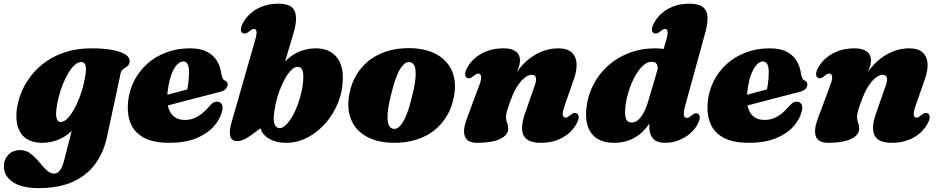

<svg xmlns="http://www.w3.org/2000/svg" viewBox="-72 -740 4963 1015"><path d="M493.5 -15.5Q475 68.5 429.8 129Q384.5 189.5 310.8 222Q237 254.5 132 254.5Q43 254.5 -4.2 222.5Q-51.5 190.5 -51.5 138.5Q-51.5 103.5 -28.2 78.5Q-5 53.5 35.5 53.5Q66 53.5 90 72.2Q114 91 134.2 115.8Q154.5 140.5 173.5 159Q192.5 177.5 212.5 177.5Q225.5 177.5 235.2 170.5Q245 163.5 253.2 146.8Q261.5 130 268.5 102L334 -152L359.5 -137Q347 -91 315.8 -56.8Q284.5 -22.5 241.5 -3.8Q198.5 15 150 15Q103.5 15 71.2 -4.5Q39 -24 24.5 -63Q10 -102 16.5 -160Q22.5 -207.5 42 -254.2Q61.5 -301 94.5 -342.5Q127.5 -384 173.8 -416Q220 -448 279.2 -466.2Q338.5 -484.5 410 -484.5Q481 -484.5 527 -475Q573 -465.5 594.5 -449.5Q616 -433.5 613 -413.5Q610.5 -396 600.2 -389Q590 -382 579.5 -374.8Q569 -367.5 565 -349.5ZM226 -162Q223 -137 225.5 -122.2Q228 -107.5 234 -101.2Q240 -95 248 -95Q261.5 -95 276.2 -106.5Q291 -118 305.8 -139.8Q320.5 -161.5 334.5 -191.2Q348.5 -221 360 -258Q371.5 -295 378.5 -337Q385.5 -376 380.2 -394Q375 -412 358 -412Q340.5 -412 323.2 -396.8Q306 -381.5 290.2 -355.5Q274.5 -329.5 261.2 -297Q248 -264.5 239 -229.5Q230 -194.5 226 -162Z M705.5 -210.5Q705.5 -210.5 722 -215Q738.5 -219.5 765.2 -226.5Q792 -233.5 822.8 -241.8Q853.5 -250 883 -257.8Q912.5 -265.5 933.5 -271.5L913.5 -249.5Q919.5 -269.5 923.2 -297.5Q927 -325.5 927.5 -359.5Q927.5 -386 919.8 -400.5Q912 -415 896.5 -415Q883 -415 869.8 -403.8Q856.5 -392.5 845.2 -371Q834 -349.5 825.8 -319Q817.5 -288.5 813.5 -250Q807 -179.5 830.5 -142.8Q854 -106 906 -106Q931.5 -106 953 -114.5Q974.5 -123 993.5 -138Q1012.5 -153 1029 -172Q1044.5 -190.5 1054.8 -196.8Q1065 -203 1077.5 -202.5Q1091.5 -202 1100 -189.5Q1108.5 -177 1101.5 -149.5Q1090 -106.5 1055.5 -69Q1021 -31.5 963.2 -8.2Q905.5 15 822 15Q740 15 689.8 -11.5Q639.5 -38 619.2 -86.5Q599 -135 605 -201Q611 -261.5 637.2 -313Q663.5 -364.5 706.8 -403Q750 -441.5 807.2 -463Q864.5 -484.5 932.5 -484.5Q987.5 -484.5 1022.2 -466.5Q1057 -448.5 1075.2 -417.8Q1093.5 -387 1098.5 -347.5Q1100.5 -336 1104.5 -327Q1108.5 -318 1115.5 -315Q1123 -312 1127.2 -307Q1131.5 -302 1131.5 -293.5Q1131.5 -281 1122 -270.2Q1112.5 -259.5 1086.5 -253Q1062.5 -247 1026 -237.5Q989.5 -228 947 -217Q904.5 -206 862.8 -195Q821 -184 786.5 -175Q752 -166 731.2 -160.5Q710.5 -155 710.5 -155Z M1276.5 -526.5Q1286.5 -561 1284 -574Q1281.5 -587 1271.5 -587Q1265.5 -587 1260 -584.2Q1254.5 -581.5 1245.5 -574Q1234 -564.5 1226.2 -563Q1218.5 -561.5 1211 -564.5Q1202 -569.5 1201.2 -582.8Q1200.5 -596 1211 -616.5Q1227.5 -647.5 1254.8 -671Q1282 -694.5 1318.8 -707.5Q1355.5 -720.5 1399.5 -720.5Q1472 -720.5 1486.8 -679Q1501.5 -637.5 1480.5 -568L1401.5 -301.5L1368.5 -299.5Q1384.5 -348.5 1409.2 -383.5Q1434 -418.5 1464.5 -441Q1495 -463.5 1529.2 -474Q1563.5 -484.5 1598 -484.5Q1644 -484.5 1675.5 -465.8Q1707 -447 1723.8 -412.5Q1740.5 -378 1740.5 -331Q1740.5 -262 1716 -199.5Q1691.5 -137 1649 -88.8Q1606.5 -40.5 1553 -12.8Q1499.5 15 1441 15Q1376 15 1335.2 -17.2Q1294.5 -49.5 1301 -112.5L1336 -84.5L1258.5 -27.5Q1235 -10 1216.2 -2Q1197.5 6 1182 6Q1164 6 1153.8 -4.2Q1143.5 -14.5 1143 -36.8Q1142.5 -59 1153 -96.5ZM1499 -386.5Q1483.5 -385.5 1466.5 -368.2Q1449.5 -351 1434 -322.8Q1418.5 -294.5 1405.5 -259.8Q1392.5 -225 1384.5 -188Q1376.5 -151 1375 -117Q1374.5 -90.5 1383 -76.5Q1391.5 -62.5 1406 -62.5Q1422 -62.5 1439.2 -79.2Q1456.5 -96 1473 -124.2Q1489.5 -152.5 1502.5 -188.2Q1515.5 -224 1523.5 -262.5Q1531.5 -301 1531.5 -337.5Q1531.5 -357 1527.2 -367.8Q1523 -378.5 1515.8 -383Q1508.5 -387.5 1499 -386.5Z M2088 -485.5Q2175 -485.5 2233.8 -453.8Q2292.5 -422 2317.5 -364.5Q2342.5 -307 2327.5 -229Q2317 -172 2290 -126.8Q2263 -81.5 2222.5 -50Q2182 -18.5 2129.2 -1.8Q2076.5 15 2013.5 15Q1927 15 1868.2 -16.8Q1809.5 -48.5 1784.8 -106.2Q1760 -164 1774.5 -241.5Q1785 -298.5 1812 -343.8Q1839 -389 1879.5 -420.5Q1920 -452 1972.8 -468.8Q2025.5 -485.5 2088 -485.5ZM2005 -59.5Q2016 -57 2026.5 -61.8Q2037 -66.5 2047 -78.8Q2057 -91 2067 -111Q2077 -131 2086.5 -159.5Q2096 -188 2105 -225Q2120 -283 2124 -323Q2128 -363 2121.5 -385Q2115 -407 2097 -411Q2086 -413.5 2075.5 -408.8Q2065 -404 2054.8 -391.8Q2044.5 -379.5 2034.8 -359.8Q2025 -340 2015.5 -311.2Q2006 -282.5 1997 -245.5Q1982 -188 1978 -147.8Q1974 -107.5 1980.8 -85.5Q1987.5 -63.5 2005 -59.5Z M2397 -328.5Q2387.5 -333.5 2386.8 -346.8Q2386 -360 2397 -380.5Q2421.5 -427 2472 -455.8Q2522.5 -484.5 2591 -484.5Q2632.5 -484.5 2654.8 -468Q2677 -451.5 2677 -420.5Q2677 -402 2668.2 -379.5Q2659.5 -357 2648.2 -333Q2637 -309 2627.2 -285Q2617.5 -261 2616 -240L2599.5 -244.5Q2626 -312.5 2659.5 -358.8Q2693 -405 2730.5 -432.8Q2768 -460.5 2805.8 -472.5Q2843.5 -484.5 2878 -484.5Q2926 -484.5 2949.8 -463.2Q2973.5 -442 2976 -405.2Q2978.5 -368.5 2961.5 -320.5L2912 -179Q2900 -145 2903.5 -131.5Q2907 -118 2917 -118Q2922.5 -118 2928.2 -121Q2934 -124 2942.5 -131Q2954.5 -141 2962 -142.8Q2969.5 -144.5 2977 -140.5Q2986.5 -135.5 2987.2 -122.2Q2988 -109 2977 -88.5Q2953 -42 2903.5 -13.5Q2854 15 2786.5 15Q2736 15 2712.5 -4.2Q2689 -23.5 2687.8 -58Q2686.5 -92.5 2702.5 -137.5L2751.5 -278Q2764.5 -311.5 2761.5 -328Q2758.5 -344.5 2738.5 -344.5Q2725.5 -344.5 2711.2 -335.8Q2697 -327 2683 -311.2Q2669 -295.5 2656 -273Q2643 -250.5 2632.5 -223Q2623.5 -199.5 2616.8 -180.2Q2610 -161 2606.5 -146.8Q2603 -132.5 2603 -121.5Q2603 -105 2608.8 -91.2Q2614.5 -77.5 2614.5 -59.5Q2614.5 -26 2571.8 -5.5Q2529 15 2451.5 15Q2397.5 15 2385.5 -19Q2373.5 -53 2395.5 -111.5L2462 -290.5Q2475 -324.5 2471 -337.8Q2467 -351 2457 -351Q2451.5 -351 2445.8 -348.2Q2440 -345.5 2431 -338Q2419.5 -328.5 2412 -326.8Q2404.5 -325 2397 -328.5Z M3656.5 -568 3549.5 -178.5Q3543 -155 3542.8 -141.5Q3542.5 -128 3546.8 -122.2Q3551 -116.5 3557.5 -116.5Q3563 -116.5 3568.8 -119.2Q3574.5 -122 3583 -129Q3595 -139 3602.5 -140.8Q3610 -142.5 3617.5 -138.5Q3626.5 -133.5 3627.2 -120.2Q3628 -107 3617.5 -86.5Q3602 -56 3575 -33.2Q3548 -10.5 3514.5 2.2Q3481 15 3445 15Q3399.5 15 3380 -7.8Q3360.5 -30.5 3360.5 -69Q3360.5 -86 3362.2 -104Q3364 -122 3367 -140.2Q3370 -158.5 3374 -175L3396.5 -162.5Q3375 -100 3341.2 -60.8Q3307.5 -21.5 3265.5 -3.2Q3223.5 15 3176 15Q3091.5 15 3054 -35.8Q3016.5 -86.5 3029.5 -180Q3037.5 -241 3066.8 -296.2Q3096 -351.5 3143.5 -393.8Q3191 -436 3254 -460.2Q3317 -484.5 3393.5 -484.5Q3442.5 -484.5 3474.8 -469.2Q3507 -454 3522.2 -429Q3537.5 -404 3536.5 -372.5L3405 -363Q3406.5 -388.5 3399.8 -401Q3393 -413.5 3372.5 -413.5Q3351 -413.5 3330.8 -396.2Q3310.5 -379 3292.8 -350.2Q3275 -321.5 3261.5 -286.5Q3248 -251.5 3240.2 -215Q3232.5 -178.5 3232.5 -146.5Q3232.5 -115.5 3242 -103.8Q3251.5 -92 3267 -92Q3279 -92 3290.8 -98.2Q3302.5 -104.5 3313.8 -118.2Q3325 -132 3335.8 -154Q3346.5 -176 3355.5 -207.5L3449.5 -526.5Q3459.5 -561 3457 -574Q3454.5 -587 3444.5 -587Q3439 -587 3433.2 -584.2Q3427.5 -581.5 3418.5 -574Q3407 -564.5 3399.2 -563Q3391.5 -561.5 3384.5 -564.5Q3375 -569.5 3374.2 -582.8Q3373.5 -596 3384.5 -616.5Q3400.5 -647.5 3427.8 -671Q3455 -694.5 3491.8 -707.5Q3528.5 -720.5 3572.5 -720.5Q3622.5 -720.5 3644.8 -701.8Q3667 -683 3668.2 -648.8Q3669.5 -614.5 3656.5 -568Z M3770 -210.5Q3770 -210.5 3786.5 -215Q3803 -219.5 3829.8 -226.5Q3856.5 -233.5 3887.2 -241.8Q3918 -250 3947.5 -257.8Q3977 -265.5 3998 -271.5L3978 -249.5Q3984 -269.5 3987.8 -297.5Q3991.5 -325.5 3992 -359.5Q3992 -386 3984.2 -400.5Q3976.5 -415 3961 -415Q3947.5 -415 3934.2 -403.8Q3921 -392.5 3909.8 -371Q3898.5 -349.5 3890.2 -319Q3882 -288.5 3878 -250Q3871.5 -179.5 3895 -142.8Q3918.5 -106 3970.5 -106Q3996 -106 4017.5 -114.5Q4039 -123 4058 -138Q4077 -153 4093.5 -172Q4109 -190.5 4119.2 -196.8Q4129.5 -203 4142 -202.5Q4156 -202 4164.5 -189.5Q4173 -177 4166 -149.5Q4154.5 -106.5 4120 -69Q4085.5 -31.5 4027.8 -8.2Q3970 15 3886.5 15Q3804.5 15 3754.2 -11.5Q3704 -38 3683.8 -86.5Q3663.5 -135 3669.5 -201Q3675.5 -261.5 3701.8 -313Q3728 -364.5 3771.2 -403Q3814.5 -441.5 3871.8 -463Q3929 -484.5 3997 -484.5Q4052 -484.5 4086.8 -466.5Q4121.5 -448.5 4139.8 -417.8Q4158 -387 4163 -347.5Q4165 -336 4169 -327Q4173 -318 4180 -315Q4187.5 -312 4191.8 -307Q4196 -302 4196 -293.5Q4196 -281 4186.5 -270.2Q4177 -259.5 4151 -253Q4127 -247 4090.5 -237.5Q4054 -228 4011.5 -217Q3969 -206 3927.2 -195Q3885.5 -184 3851 -175Q3816.5 -166 3795.8 -160.5Q3775 -155 3775 -155Z M4252.5 -328.5Q4243 -333.5 4242.2 -346.8Q4241.5 -360 4252.5 -380.5Q4277 -427 4327.5 -455.8Q4378 -484.5 4446.5 -484.5Q4488 -484.5 4510.2 -468Q4532.5 -451.5 4532.5 -420.5Q4532.5 -402 4523.8 -379.5Q4515 -357 4503.8 -333Q4492.5 -309 4482.8 -285Q4473 -261 4471.5 -240L4455 -244.5Q4481.5 -312.5 4515 -358.8Q4548.5 -405 4586 -432.8Q4623.5 -460.5 4661.2 -472.5Q4699 -484.5 4733.5 -484.5Q4781.5 -484.5 4805.2 -463.2Q4829 -442 4831.5 -405.2Q4834 -368.5 4817 -320.5L4767.5 -179Q4755.5 -145 4759 -131.5Q4762.5 -118 4772.5 -118Q4778 -118 4783.8 -121Q4789.5 -124 4798 -131Q4810 -141 4817.5 -142.8Q4825 -144.5 4832.5 -140.5Q4842 -135.5 4842.8 -122.2Q4843.5 -109 4832.5 -88.5Q4808.5 -42 4759 -13.5Q4709.5 15 4642 15Q4591.5 15 4568 -4.2Q4544.5 -23.5 4543.2 -58Q4542 -92.5 4558 -137.5L4607 -278Q4620 -311.5 4617 -328Q4614 -344.5 4594 -344.5Q4581 -344.5 4566.8 -335.8Q4552.5 -327 4538.5 -311.2Q4524.5 -295.5 4511.5 -273Q4498.5 -250.5 4488 -223Q4479 -199.5 4472.2 -180.2Q4465.5 -161 4462 -146.8Q4458.5 -132.5 4458.5 -121.5Q4458.5 -105 4464.2 -91.2Q4470 -77.5 4470 -59.5Q4470 -26 4427.2 -5.5Q4384.5 15 4307 15Q4253 15 4241 -19Q4229 -53 4251 -111.5L4317.5 -290.5Q4330.5 -324.5 4326.5 -337.8Q4322.5 -351 4312.5 -351Q4307 -351 4301.2 -348.2Q4295.5 -345.5 4286.5 -338Q4275 -328.5 4267.5 -326.8Q4260 -325 4252.5 -328.5Z"/></svg>

Font: Fraunces Black
Style: Italic
Weight: 900
Italic angle: -16°
Version: Version 1.000;[b76b70a41]